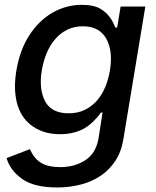

<svg xmlns="http://www.w3.org/2000/svg" viewBox="-20 -573 657 808"><path d="M7.8 92.3 105.8 54.7Q115.4 76 127.7 90.6Q139.9 105.1 155.5 113.8Q171.2 122.5 190.5 126.4Q209.9 130.3 233.7 130.3Q294 130.3 339.1 101.2Q384.2 72.1 394.9 7.8L411.6 -99.4H404.8Q392.8 -82 371.4 -60.7Q360.8 -50.1 347.1 -40.5Q333.5 -30.9 316.4 -23.8Q299.4 -16.7 278.6 -12.4Q257.8 -8.2 232.6 -8.2Q168 -8.2 121.4 -38.7Q98 -54 81.1 -76.3Q64.3 -98.7 54.7 -128.4Q45.1 -158 43.3 -194.6Q41.5 -231.2 48.7 -274.9Q63.2 -361.9 103 -424Q122.9 -454.9 147.4 -478.9Q171.9 -502.8 200.1 -519.2Q228.3 -535.5 259.4 -544Q290.5 -552.6 323.2 -552.6Q375 -552.6 402.7 -535.9Q426.1 -521.7 440.9 -502.1Q455.6 -482.6 465.2 -457H473L487.6 -545.5H591.6L499.3 12.1Q490.8 65.3 465.4 103.9Q440 142.4 402.7 167.3Q365.4 192.1 318.7 204Q272 215.9 220.5 215.9Q122.5 215.9 72.1 179.3Q21.7 142.8 7.8 92.3ZM170.1 -146.3Q197.4 -96.2 268.8 -96.2Q308.2 -96.2 338.1 -111.2Q367.9 -126.1 389.2 -151.1Q410.5 -176.1 423.7 -208.6Q436.8 -241.1 442.5 -276.3Q456.3 -359 426.8 -410.9Q397.7 -462.4 328.5 -462.4Q292.3 -462.4 263.1 -448Q234 -433.6 212.4 -408.6Q190.7 -383.5 176.5 -349.6Q162.3 -315.7 155.9 -276.3Q142.8 -197.8 170.1 -146.3Z"/></svg>

Font: Inter P Medium
Style: Italic
Weight: 500
Italic angle: 9.39999°
Designer: Rasmus Andersson
Foundry: rsms
Version: Version 3.018;git-588b23468